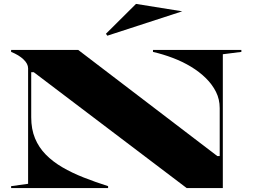

<svg xmlns="http://www.w3.org/2000/svg" viewBox="-20 -964 1295 984"><path d="M37 0V-10L124 -22V-614Q124 -637 100.5 -659.5Q77 -682 37 -698V-708H381L1094 -164H1106V-410Q1106 -455 1087 -493Q1068 -531 1035 -563.5Q1002 -596 959 -622Q916 -648 866 -667Q816 -686 764 -698V-708H1217V-698L1122 -686V0H937L153 -594H140V-363Q140 -302 159.5 -255Q179 -208 215 -171.5Q251 -135 300 -106.5Q349 -78 408.5 -54.5Q468 -31 534 -10V0ZM530 -781 523 -791 677 -944 914 -906Z"/></svg>

Font: Kalnia Expanded Medium
Style: Regular
Weight: 500
Width: 7
Designer: Frida Medrano
Foundry: Frida Medrano
Version: Version 1.105